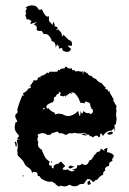

<svg xmlns="http://www.w3.org/2000/svg" viewBox="-20 -698 484 722"><path d="M202.6 4.4 189 -4.9Q188 -9.3 186 -9.3L184.1 -8.8Q179.2 -15.1 170.9 -15.1L164.1 -14.2Q146 -18.1 133.3 -27.8Q130.9 -36.1 125 -36.1L122.6 -35.6L119.6 -49.3L108.9 -51.8Q103 -51.8 100.6 -46.4Q99.6 -55.2 95.9 -59.6Q92.3 -64 87.6 -67.1Q83 -70.3 78.6 -73.7Q74.2 -77.1 71.8 -83.5Q69.3 -89.8 65.2 -94.7Q61 -99.6 56.9 -103.5Q52.7 -107.4 49.6 -110.4Q46.4 -113.3 46.4 -115.2L44.9 -133.3L47.4 -147.9L43.5 -169.4L44.9 -172.4L56.2 -173.3L44.9 -174.8Q48.3 -185.5 52.7 -185.5Q50.3 -189.9 47.4 -193.1Q44.4 -196.3 41.7 -200Q39.1 -203.6 37.1 -208.5Q35.2 -213.4 35.2 -220.7L38.1 -237.8Q44.4 -237.8 44.4 -241.7Q44.4 -244.6 40.8 -250.7Q37.1 -256.8 37.1 -261.2Q37.1 -267.1 41.7 -270.3Q46.4 -273.4 46.4 -278.8L44.9 -284.7Q51.8 -312 64.5 -340.3L67.4 -336.9L68.8 -339.8L66.4 -347.7Q79.1 -352.1 87.9 -366.2H94.2L97.2 -372.6L95.7 -374L89.8 -372.1Q102.5 -384.8 106.4 -396H119.6Q121.1 -399.9 122.3 -403.8Q123.5 -407.7 127.9 -407.7L133.3 -406.7L131.8 -412.1Q147.5 -414.1 157.2 -425.3L164.1 -422.9L165.5 -428.2H194.8L200.2 -436L204.1 -433.6L208 -439L224.1 -441.4V-446.8L229.5 -447.3Q234.9 -440.4 242.2 -440.4L249.5 -441.4L252.4 -433.6L260.3 -434.6L263.2 -429.2L272.9 -430.7L287.1 -428.2L291 -430.7L291.5 -417.5L295.4 -430.7Q300.8 -425.3 308.6 -422.9Q313 -412.6 324.7 -412.1Q330.1 -403.3 340.8 -401.4Q348.1 -389.2 362.3 -385.3L372.1 -373Q377 -371.6 377 -368.2L375.5 -363.8L386.2 -359.9L385.7 -356.9Q385.7 -354 388.2 -354L394.5 -356L391.6 -351.6L407.7 -323.7L405.3 -318.4L409.2 -315.4Q411.6 -307.6 418.5 -299.3L416.5 -289.6L418.5 -278.3L416 -276.9L418 -272.5L416 -268.6L418.5 -251.5L416 -231.4L410.6 -228.5L412.1 -202.6L407.7 -215.3L399.9 -207Q378.9 -206.5 367.7 -187Q361.8 -196.3 358.9 -196.3Q356.4 -196.3 356.4 -184.6L349.6 -181.6Q349.6 -188 342.8 -188Q335.9 -188 328.6 -180.2Q326.2 -186 320.3 -186L317.9 -185.5Q315.9 -191.9 311.5 -191.9L307.1 -190.9Q301.3 -198.7 293.5 -198.7L284.7 -196.3H270L261.2 -198.7L251 -196.3L245.1 -197.3Q237.3 -197.3 229.5 -190.9H225.6Q216.3 -197.3 208 -197.3L202.6 -196.3Q198.7 -203.1 193.8 -203.1L183.6 -199.2Q174.8 -199.2 169.4 -190.9H157.2Q149.4 -197.3 139.6 -197.3Q130.4 -197.3 121.1 -190.9L124 -184.6Q120.6 -179.7 120.6 -174.8Q120.6 -168.9 124 -164.1L122.6 -155.8Q122.6 -141.1 140.1 -133.3L137.2 -132.3Q141.1 -125.5 143.3 -119.9Q145.5 -114.3 148.2 -109.1Q150.9 -104 155 -99.6Q159.2 -95.2 166.5 -90.8L164.1 -81.5Q164.1 -74.7 174.8 -74.7L174.3 -70.3Q174.3 -65.4 177.2 -65.4L180.2 -66.4L181.6 -61V-73.2Q188 -82.5 202.6 -82.5L200.2 -85.4Q206.1 -86.4 209.5 -90.8L225.6 -73.2Q216.3 -66.9 214.8 -61L225.1 -59.1L236.3 -61Q242.2 -53.7 251.5 -53.7L261.7 -55.7L250.5 -60.5Q270.5 -62 270.5 -73.2L270 -77.1L275.9 -76.2Q282.7 -76.2 288.6 -82.5Q294.9 -77.6 300.3 -77.6Q310.1 -77.6 315.9 -94.2Q327.1 -98.1 327.1 -103L326.7 -105Q332.5 -105.5 332.5 -109.9L332 -112.8Q339.4 -117.2 345.2 -126.5Q358.9 -126.5 358.9 -139.6L374 -129.9L370.6 -136.7L384.3 -142.6L381.8 -125L385.3 -125.5Q389.6 -125.5 397.5 -121.6Q407.7 -116.7 407.7 -111.3Q407.7 -107.4 404.8 -104.5Q401.9 -101.6 401.9 -97.7L402.8 -92.8L392.1 -87.4L389.6 -74.2Q374.5 -70.3 374.5 -61.5L376 -55.7Q368.2 -54.2 368.2 -46.9L367.7 -41Q355 -36.6 346.2 -22.5Q337.4 -21.5 332.5 -14.2H328.6Q322.3 -24.9 308.6 -24.9Q306.6 -22.9 304.7 -20Q295.9 -5.9 292 -5.9L285.6 -6.3Q280.3 -6.3 275.1 -2Q270 2.4 261.7 2.4L253.9 2L240.2 -3.4Q232.4 2.9 221.2 2.9L205.6 0ZM278.8 -261.7 281.7 -264.2 283.2 -280.8Q285.6 -271 288.1 -271Q291 -271 293.9 -280.8Q301.3 -272.5 310.5 -272.5L315.4 -272.9L320.8 -268.6Q329.6 -272.9 329.6 -279.8Q329.6 -285.2 326.2 -290L320.8 -288.6L324.2 -294.4L320.3 -295.9Q319.8 -303.7 318.6 -307.1Q317.4 -310.5 315.4 -311.8Q313.5 -313 310.5 -313.5Q307.6 -314 303.2 -316.9Q298.3 -314.5 297.9 -309.1Q294.4 -311 285.2 -311.5L282.7 -309.6L281.7 -315.9Q278.3 -318.4 278.1 -321.5Q277.8 -324.7 274.7 -329.8Q271.5 -335 267.6 -340.1Q263.7 -345.2 259.3 -349.1L247.1 -351.6L252.4 -344.2L241.7 -349.1L239.3 -343.8Q233.4 -343.8 231.9 -337.9L229 -339.8Q226.6 -339.8 226.6 -332Q224.6 -338.4 222.7 -338.4Q220.7 -338.4 220.2 -335.4L205.6 -338.4L208 -346.2Q208 -351.1 201.7 -353V-346.2Q190.9 -344.2 190.9 -335.4Q182.1 -334 182.1 -326.2L184.1 -321.3Q180.2 -320.3 180.2 -314.5Q154.3 -306.2 154.3 -296.4Q154.3 -292 158.7 -288.6L161.1 -292.5Q171.4 -278.3 184.6 -274.9L187.5 -267.6L200.7 -271L214.8 -268.6Q226.1 -261.7 236.3 -261.7Q254.9 -261.7 273.9 -280.8ZM141.1 -286.1 149.9 -289.1 144 -293ZM392.6 -191.4Q387.7 -191.4 382.3 -195.3Q387.2 -201.2 400.9 -203.1L405.3 -198.2Q399.4 -191.4 392.6 -191.4ZM305.2 -187.5 286.1 -192.4Q291 -195.8 295.4 -195.8Q301.3 -195.8 305.2 -187.5ZM41 -145.5Q39.1 -145.5 36.6 -159.2L34.7 -162.6L39.1 -165.5Q41 -165.5 42.5 -157.7L43 -151.9Q43 -147.9 41 -145.5ZM170.9 -86.4 173.3 -93.3 175.8 -87.9ZM244.6 -64Q237.8 -66.4 237.8 -69.3Q237.8 -72.3 247.6 -76.2L250 -72.8H259.3Q259.3 -70.3 244.6 -64ZM67.4 -33.7 63.5 -37.1 69.3 -38.6ZM316.9 -3.4H310.1L308.6 -13.2L315.4 -18.6H319.3L318.4 -14.6Q318.4 -11.2 322.3 -8.8ZM233.4 -502.9Q225.1 -502.9 215.8 -507.8L213.4 -517.6L203.1 -515.6Q200.2 -515.6 200.2 -517.6L202.6 -522.5L193.8 -530.8L189.9 -518.1Q189 -541.5 175.8 -543Q173.3 -543 173.3 -547.6Q173.3 -552.2 166 -561.3Q158.7 -570.3 150.9 -570.3L145 -569.3L136.7 -582L130.4 -581.5Q117.7 -581.5 117.7 -587.9L118.7 -593.8Q118.7 -600.6 107.4 -606L118.7 -616.2L95.2 -607.4L94.7 -612.8L98.1 -616.7Q98.1 -620.6 86.9 -626L81.1 -624L74.7 -642.1Q78.6 -643.6 78.6 -646.5L75.7 -655.3L80.6 -665.5Q80.6 -668 76.2 -668.9Q85.4 -677.7 99.6 -677.7Q109.4 -677.7 114 -675Q118.7 -672.4 120.8 -669.2Q123 -666 124.8 -663.3Q126.5 -660.6 130.4 -660.6L137.2 -663.6Q149.4 -635.3 159.7 -635.3L164.1 -637.2V-619.6L177.7 -604L179.7 -616.2Q185.5 -609.4 185.5 -602.5L185.1 -598.1L190.9 -598.6L197.8 -592.3L189.9 -584L199.7 -587.4L210.9 -574.2Q212.9 -560.5 215.3 -560.5L218.3 -567.9L238.8 -547.4Q251 -545.4 251 -532.7L250 -525.9H233.9L247.1 -514.2Q243.2 -502.9 233.4 -502.9Z"/></svg>

Font: Truetypewriter PolyglOTT
Style: Regular
Weight: 400
Designer: Sergey Beatoff a.k.a. Sam_T
Version: Version 3.76